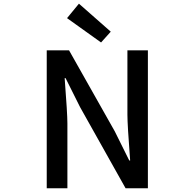

<svg xmlns="http://www.w3.org/2000/svg" viewBox="-20 -1005 1040 1025"><path d="M229.5 0V-736.3H348.6L592.8 -303.7L669.9 -148.4H674.8Q660.2 -338.9 660.2 -392.6V-736.3H769.5V0H650.4L407.2 -433.6L330.1 -587.9H325.2Q339.8 -397.5 339.8 -346.7V0ZM519.5 -778.3 337.9 -908.2 401.4 -985.4 571.3 -835.9Z"/></svg>

Font: Gen Shin Gothic Monospace Medium
Style: Regular
Weight: 500
Designer: [Source Han Sans]
Ryoko NISHIZUKA  (kana & ideographs); Paul D. Hunt (Latin, Greek & Cyrillic); Wenlong ZHANG  (bopomofo
Version: Version 1.002.20150607